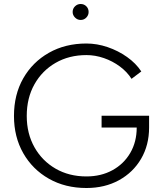

<svg xmlns="http://www.w3.org/2000/svg" viewBox="-20 -930 807 962"><path d="M413 12Q307 12 225 -34.5Q143 -81 96.5 -162.5Q50 -244 50 -349Q50 -456 96.5 -537.5Q143 -619 225 -665.5Q307 -712 413 -712Q466 -712 519 -694Q572 -676 616.5 -644.5Q661 -613 688 -572L639 -535Q617 -570 580.5 -597Q544 -624 500.5 -639Q457 -654 413 -654Q326 -654 258.5 -615Q191 -576 152.5 -507.5Q114 -439 114 -349Q114 -261 152.5 -192.5Q191 -124 258.5 -85Q326 -46 413 -46Q486 -46 543 -77Q600 -108 632.5 -163.5Q665 -219 665 -291H727Q727 -203 687 -134.5Q647 -66 576 -27Q505 12 413 12ZM489 -291V-350H727V-291H699ZM384 -830Q368 -830 356 -842Q344 -854 344 -870Q344 -887 356 -898.5Q368 -910 384 -910Q401 -910 412.5 -898.5Q424 -887 424 -870Q424 -854 412.5 -842Q401 -830 384 -830Z"/></svg>

Font: Figtree Light
Style: Regular
Weight: 300
Designer: Erik Kennedy
Foundry: Erik Kennedy
Version: Version 2.001;gftools[0.9.30]